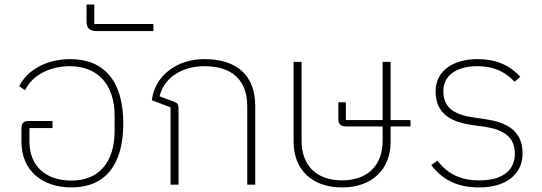

<svg xmlns="http://www.w3.org/2000/svg" viewBox="-20 -809 2375 841"><path d="M293 12C441 12 520 -87 520 -268C520 -452 438 -550 288 -550C180 -550 98 -500 64 -431L90 -414C122 -481 200 -519 286 -519C409 -519 482 -438 482 -302V-235C482 -98 412 -18 294 -18C183 -18 109 -79 109 -189V-248H210V-279H104C81 -279 74 -266 74 -246V-187C74 -62 165 12 293 12Z M402 -673H652V-704H393V-789H359V-714C359 -687 372 -673 402 -673Z M727 0H762V-336C762 -351 757 -358 744 -363L679 -387C696 -461 768 -519 876 -519C993 -519 1063 -462 1063 -342V0H1098V-344C1098 -476 1021 -550 875 -550C751 -550 658 -475 645 -370L727 -339Z M1478 12C1609 12 1691 -66 1691 -188V-255H1778V-283H1691V-538H1656V-283H1495V-361H1462V-287C1462 -265 1472 -255 1501 -255H1656V-193C1656 -84 1590 -19 1478 -19C1366 -19 1301 -84 1301 -193V-538H1266V-188C1266 -66 1347 12 1478 12Z M2079 12C2195 12 2269 -44 2269 -137C2269 -240 2194 -274 2106 -287L2058 -294C1975 -306 1922 -332 1922 -410C1922 -480 1982 -519 2070 -519C2154 -519 2199 -487 2234 -451L2259 -473C2220 -515 2165 -550 2071 -550C1969 -550 1888 -502 1888 -408C1888 -302 1970 -272 2051 -261L2101 -254C2189 -241 2235 -208 2235 -135C2235 -62 2180 -19 2081 -19C1996 -19 1943 -46 1896 -105L1869 -86C1921 -17 1990 12 2079 12Z"/></svg>

Font: IBM Plex Thai ExtraLight
Style: Regular
Weight: 200
Designer: Mike Abbink, Paul van der Laan, Pieter van Rosmalen, Ben Mitchell, Mark Frömberg
Foundry: Bold Monday
Version: Version 1.0